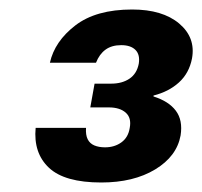

<svg xmlns="http://www.w3.org/2000/svg" viewBox="-20 -732 425 404"><path d="M193 -348Q116 -348 83 -379Q50 -410 55 -463H161Q160 -448 164.5 -439Q169 -430 178.5 -426Q188 -422 201 -422Q221 -422 235.5 -432.5Q250 -443 253 -463Q257 -484 244.5 -495Q232 -506 209 -506H170L179 -556H214Q237 -556 252.5 -566.5Q268 -577 272 -598Q275 -617 265 -627Q255 -637 235 -637Q215 -637 202 -627.5Q189 -618 182 -600H85Q95 -645 138.5 -678.5Q182 -712 258 -712Q322 -712 357 -682.5Q392 -653 384 -609Q378 -578 356.5 -558.5Q335 -539 303 -531V-529Q335 -519 350 -499Q365 -479 360 -447Q352 -403 306.5 -375.5Q261 -348 193 -348Z"/></svg>

Font: DM Sans 10pt
Style: Bold Italic
Weight: 700
Italic angle: -10°
Version: Version 4.004;gftools[0.9.30]